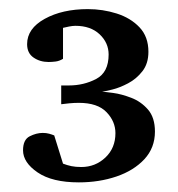

<svg xmlns="http://www.w3.org/2000/svg" viewBox="-20 -674 385 415"><path d="M314.9 -389.6Q314.9 -354.5 292 -329.8Q269 -305.2 231.7 -292.5Q194.3 -279.8 150.4 -279.8Q92.8 -279.8 61.3 -301.3Q29.8 -322.8 29.8 -349.1Q29.8 -372.1 44.2 -379.4Q58.6 -386.7 72.3 -386.7Q80.1 -386.7 86.2 -385Q92.3 -383.3 97.2 -381.3L116.2 -320.3Q125 -316.9 134.3 -314.9Q143.6 -313 155.8 -313Q186 -313 207.8 -333.5Q229.5 -354 229.5 -386.2Q229.5 -411.6 210.2 -431.6Q190.9 -451.7 150.4 -451.7Q140.6 -451.7 129.9 -450.7Q119.1 -449.7 112.3 -448.7V-489.3Q116.7 -489.3 120.8 -489.3Q125 -489.3 128.9 -489.3Q161.1 -489.3 188 -503.4Q214.8 -517.6 214.8 -556.2Q214.8 -581.5 195.3 -599.9Q175.8 -618.2 143.1 -618.2Q137.2 -618.2 129.4 -616.7Q121.6 -615.2 116.2 -613.8V-546.9Q108.4 -542 100.1 -541Q91.8 -540 85 -540Q66.4 -540 52.5 -549.6Q38.6 -559.1 38.6 -578.6Q38.6 -612.3 76.7 -633.3Q114.7 -654.3 169.9 -654.3Q202.1 -654.3 232.2 -644.8Q262.2 -635.3 281.5 -615Q300.8 -594.7 300.8 -562Q300.8 -536.6 287.8 -520Q274.9 -503.4 256.8 -493.9Q238.8 -484.4 222.9 -480.5Q207 -476.6 200.7 -475.6Q206.5 -475.6 224.6 -473.1Q242.7 -470.7 263.7 -462.6Q284.7 -454.6 299.8 -437.3Q314.9 -419.9 314.9 -389.6Z"/></svg>

Font: Annapurna SIL
Style: Bold
Weight: 700
Designer: Peter Martin, Annie Olsen
Foundry: SIL International
Version: Version 2.000